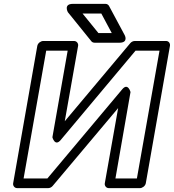

<svg xmlns="http://www.w3.org/2000/svg" viewBox="-20 -948 899 993"><path d="M681 -686H805L688 -25H577L655 -472C655 -472 642 -522 612 -486L225 -25H102L219 -686H330L251 -238C251 -238 264 -188 294 -224ZM677 -736C669 -736 660 -732 654 -725L315 -321L384 -711C386 -722 378 -736 363 -736H203C192 -736 176 -726 173 -711L48 0C46 11 54 25 69 25H229C237 25 246 21 252 14L591 -389L522 0C520 11 528 25 543 25H704C715 25 731 15 734 0L859 -711C861 -722 854 -736 839 -736ZM558 -777H489L407 -878H504ZM597 -727C646 -727 625 -766 625 -766L544 -917C541 -923 534 -928 526 -928H357C307 -928 331 -885 331 -885L453 -734C456 -730 463 -727 470 -727Z"/></svg>

Font: Asimov
Style: WidOuIt
Weight: 500
Designer: Google
Version: Version 2.000980; 2014